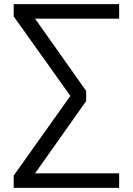

<svg xmlns="http://www.w3.org/2000/svg" viewBox="-20 -725 640 925"><path d="M46 180V121L319 -263L46 -646V-705H554V-635H149L395 -287V-238L149 110H554V180Z"/></svg>

Font: Nunito Sans
Style: Regular
Weight: 400
Designer: Vernon Adams
Foundry: Vernon Adams
Version: Version 3.101; ttfautohint (v1.8.4.7-5d5b);gftools[0.9.27]